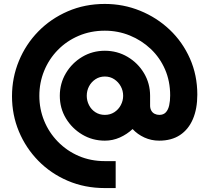

<svg xmlns="http://www.w3.org/2000/svg" viewBox="-20 -736 1064 976"><path d="M513 220Q411 220 324.5 183Q238 146 174.5 81Q111 16 76 -68Q41 -152 41 -247Q41 -341 76 -426Q111 -511 174.5 -576Q238 -641 324.5 -678.5Q411 -716 513 -716Q607 -716 692 -681.5Q777 -647 842.5 -585Q908 -523 945.5 -438.5Q983 -354 983 -255Q983 -183 960.5 -130.5Q938 -78 895 -49.5Q852 -21 789 -21Q749 -21 714 -37Q679 -53 654 -80Q625 -53 589 -37Q553 -21 513 -21Q450 -21 398 -52Q346 -83 315 -134.5Q284 -186 284 -249Q284 -312 315 -364Q346 -416 398 -447Q450 -478 513 -478Q576 -478 628.5 -447Q681 -416 712 -364Q743 -312 743 -249V-199Q743 -185 749 -174Q755 -163 766 -157.5Q777 -152 790 -152Q811 -152 823 -165Q835 -178 840 -200.5Q845 -223 845 -251Q845 -323 819 -383Q793 -443 746.5 -487Q700 -531 640 -555.5Q580 -580 513 -580Q441 -580 380 -554Q319 -528 274 -482Q229 -436 204.5 -376Q180 -316 180 -249Q180 -182 204.5 -122Q229 -62 274.5 -15.5Q320 31 380.5 57Q441 83 513 83H568V220ZM513 -152Q540 -152 561 -165.5Q582 -179 594 -201.5Q606 -224 606 -249Q606 -275 594 -297Q582 -319 561 -333Q540 -347 513 -347Q486 -347 465 -333Q444 -319 432.5 -297Q421 -275 421 -249Q421 -224 432.5 -201.5Q444 -179 465 -165.5Q486 -152 513 -152Z"/></svg>

Font: MuseoModerno Thin
Style: Bold
Weight: 700
Version: Version 1.003